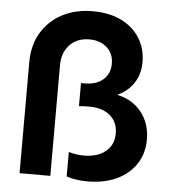

<svg xmlns="http://www.w3.org/2000/svg" viewBox="-53 -787 752 846"><g transform="rotate(5 323.0 -364.5)"><path d="M64 0V-490Q64 -566 97 -621.5Q130 -677 188.5 -708Q247 -739 324 -739Q397 -739 450 -713Q503 -687 532 -640.5Q561 -594 561 -535Q561 -480 534 -440.5Q507 -401 465 -383V-381Q532 -366 571 -316.5Q610 -267 610 -196Q610 -134 579 -87.5Q548 -41 493 -15.5Q438 10 365 10Q336 10 311.5 6Q287 2 272 -4V-112Q285 -108 302 -105Q319 -102 339 -102Q399 -102 435 -131Q471 -160 471 -211Q471 -261 437 -290Q403 -319 345 -319Q332 -319 321 -318.5Q310 -318 299 -317V-419H316Q366 -419 396.5 -445Q427 -471 427 -516Q427 -560 397.5 -587Q368 -614 320 -614Q265 -614 232.5 -579.5Q200 -545 200 -489V0Z"/></g></svg>

Font: BDO Grotesk DemiBold
Style: Regular
Weight: 600
Designer: Deni Anggara
Foundry: Lokal Container
Version: Version 2.000